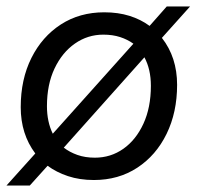

<svg xmlns="http://www.w3.org/2000/svg" viewBox="-28 -547 607 593"><path d="M-8 26 81 -73Q36 -133 36 -216Q36 -302 69 -368Q102 -434 160 -471.5Q218 -509 294 -509Q337 -509 372 -498Q407 -487 434 -467L487 -527H559L472 -430Q519 -370 519 -285Q519 -200 486.5 -133.5Q454 -67 396 -29Q338 9 262 9Q218 9 182 -3Q146 -15 119 -35L64 26ZM117 -219Q117 -171 135 -134L384 -412Q366 -425 343 -432.5Q320 -440 291 -440Q243 -440 203.5 -412.5Q164 -385 140.5 -335.5Q117 -286 117 -219ZM265 -60Q314 -60 353 -87.5Q392 -115 415 -165Q438 -215 438 -282Q438 -333 418 -370L169 -91Q187 -77 211 -68.5Q235 -60 265 -60Z"/></svg>

Font: Prodigy Sans
Style: Italic
Weight: 400
Italic angle: -13°
Designer: Wei Huang
Foundry: Wei Huang
Version: Version 1.003; ttfautohint (v1.8.3)